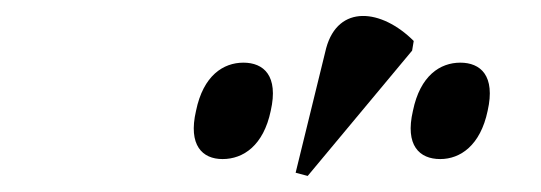

<svg xmlns="http://www.w3.org/2000/svg" viewBox="-20 -826 673 239"><path d="M363 -607 493 -763 495 -775C455 -815 401 -821 386 -766L348 -611ZM257 -628C283 -628 308 -645 317 -688C327 -732 308 -748 283 -748C258 -748 233 -732 224 -688C214 -645 232 -628 257 -628ZM528 -628C553 -628 578 -645 587 -688C597 -732 578 -748 553 -748C528 -748 503 -732 494 -688C484 -645 502 -628 528 -628Z"/></svg>

Font: Noto Serif Display SemiBold
Style: Italic
Weight: 600
Italic angle: -12°
Designer: Monotype Design Team
Foundry: Monotype Imaging Inc.
Version: Version 2.009